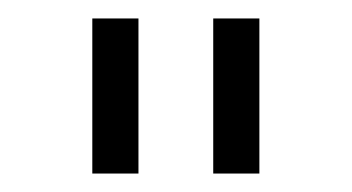

<svg xmlns="http://www.w3.org/2000/svg" viewBox="-20 -785 381 208"><path d="M211 -765H261V-597H211ZM130 -765V-597H80V-765Z"/></svg>

Font: Leon Sans
Style: Light
Weight: 300
Designer: Jongmin Kim
Version: Version 1.2